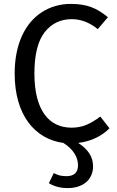

<svg xmlns="http://www.w3.org/2000/svg" viewBox="-20 -721 600 982"><path d="M493 -125C444 -89 405 -68 346 -68C231 -68 156 -156 156 -345C156 -442 174 -513 209 -557C244 -601 290 -623 347 -623C394 -623 438 -606 480 -572L532 -633C473 -681 424 -701 341 -701C288 -701 239 -687 196 -660C109 -605 55 -496 55 -345C55 -134 157 -10 304 10C355 42 379 83 379 124C379 161 359 180 320 180C292 180 275 175 255 164L230 216C258 233 290 241 326 241C406 241 456 197 456 129C456 82 431 43 380 10C449 2 504 -28 540 -65Z"/></svg>

Font: Fira Sans
Style: Regular
Weight: 400
Designer: Carrois Corporate & Edenspiekermann AG
Foundry: Carrois Corporate GbR & Edenspiekermann AG
Version: Version 4.203